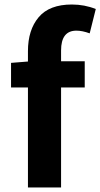

<svg xmlns="http://www.w3.org/2000/svg" viewBox="-20 -832 445 852"><path d="M405 -792 378 -684Q345 -696 319 -696Q251 -696 251 -608V-560H356V-444H251V0H104V-444H29V-553L104 -559V-605Q104 -699 151.5 -755.5Q199 -812 299 -812Q355 -812 405 -792Z"/></svg>

Font: Noto Sans Korean Bold
Style: Bold
Weight: 700
Designer: Ryoko NISHIZUKA  (kana & ideographs); Paul D. Hunt (Latin, Greek & Cyrillic); Wenlong ZHANG  (bopomofo); Sandoll Communi
Foundry: Adobe Systems Incorporated
Version: Version 1.000;PS 1;hotconv 1.0.78;makeotf.lib2.5.61930